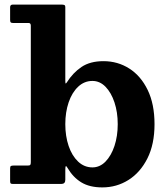

<svg xmlns="http://www.w3.org/2000/svg" viewBox="-20 -800 728 835"><path d="M37 -700Q29 -700 26.5 -702.8Q24 -705.5 24 -713.5V-768.5Q24 -780 35.5 -780H248Q255.5 -780 259.8 -778.2Q264 -776.5 264 -768V-452.5Q264 -439 265.2 -437.2Q266.5 -435.5 270.5 -441.5Q297 -483.5 334.5 -508.8Q372 -534 430 -534Q492 -534 542.2 -502Q592.5 -470 622.2 -408.8Q652 -347.5 652 -260Q652 -172.5 621 -111Q590 -49.5 538.5 -17.2Q487 15 425 15Q369.5 15 333.5 -7Q297.5 -29 273.5 -70Q268.5 -79 266.2 -77.2Q264 -75.5 264 -59V-18Q264 0 246.5 0H37Q29 0 26.5 -2.2Q24 -4.5 24 -13V-68Q24 -76 27.5 -78Q31 -80 38.5 -80H100Q109 -80 111.5 -82.8Q114 -85.5 114 -95V-688.5Q114 -700 104.5 -700ZM264 -260Q264 -208 278.5 -165.2Q293 -122.5 319.8 -97.2Q346.5 -72 382 -72Q414 -72 438.8 -97.2Q463.5 -122.5 477.8 -165.2Q492 -208 492 -260Q492 -312 477.8 -354.8Q463.5 -397.5 438.8 -422.8Q414 -448 382 -448Q346.5 -448 319.8 -422.8Q293 -397.5 278.5 -354.8Q264 -312 264 -260Z"/></svg>

Font: Besley
Style: Bold
Weight: 700
Designer: Owen Earl
Foundry: indestructible type*
Version: Version 2.001; ttfautohint (v1.8.3)